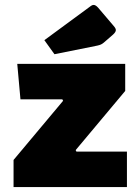

<svg xmlns="http://www.w3.org/2000/svg" viewBox="-20 -759 570 779"><path d="M236 -350 233 -356H63L50 -500H488V-390L287 -150L290 -144H495V0H35V-110ZM201 -539 160 -596 349 -735Q354 -739 360 -739Q368 -739 378 -728L441 -654Q450 -644 450 -637Q450 -629 439 -619L401 -586Q395 -581 389.5 -578.5Q384 -576 375 -574Z"/></svg>

Font: Changa ExtraBold
Style: Regular
Weight: 800
Designer: Eduardo Rodriguez Tunni
Foundry: Eduardo Rodriguez Tunni
Version: Version 3.002; ttfautohint (v1.8.2)